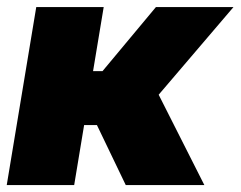

<svg xmlns="http://www.w3.org/2000/svg" viewBox="-20 -536 697 556"><path d="M-0.5 0 85 -515.6H280.3L249.5 -330.1H276.9L431.6 -515.6H656.2L439.5 -261.7L571.8 0H344.2L260.7 -173.8H223.6L194.8 0Z"/></svg>

Font: Inter Display Black
Style: Italic
Weight: 900
Italic angle: -9.39999°
Designer: Rasmus Andersson
Foundry: rsms
Version: Version 4.000;git-a52131595